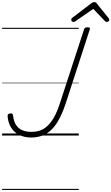

<svg xmlns="http://www.w3.org/2000/svg" viewBox="-20 -1296 1065 1836"><path d="M276 19Q216 19 167 -4.5Q118 -28 88.5 -72.5Q59 -117 53 -180Q52 -195 56.5 -202Q61 -209 76 -211Q89 -214 96 -209Q103 -204 105 -192Q110 -140 131 -105Q152 -70 189.5 -52.5Q227 -35 280 -35Q318 -35 350.5 -44Q383 -53 411.5 -73.5Q440 -94 465 -126Q490 -158 512 -203.5Q534 -249 553 -309L784 -1016Q787 -1026 794.5 -1030.5Q802 -1035 817 -1035Q832 -1035 837 -1030.5Q842 -1026 839 -1016L609 -309Q586 -239 560 -185Q534 -131 504 -92Q474 -53 439 -28.5Q404 -4 363.5 7.5Q323 19 276 19ZM682 -1086Q673 -1086 667 -1093Q661 -1100 661 -1107Q661 -1113 663 -1116.5Q665 -1120 669 -1124L851 -1263Q861 -1271 867.5 -1273.5Q874 -1276 882 -1276Q889 -1276 895 -1273Q901 -1270 906 -1262L1019 -1122Q1022 -1118 1023.5 -1114Q1025 -1110 1025 -1106Q1025 -1097 1016.5 -1091.5Q1008 -1086 1001 -1086Q995 -1086 990.5 -1088.5Q986 -1091 982 -1096L872 -1211L704 -1095Q697 -1090 692 -1088Q687 -1086 682 -1086ZM0 510H733V520H0ZM0 -20H733V0H0ZM0 -505H733V-500H0ZM0 -1030H733V-1020H0Z"/></svg>

Font: Playwrite CO Guides
Style: Regular
Weight: 400
Designer: Veronika Burian, José Scaglione
Foundry: TypeTogether
Version: Version 1.003